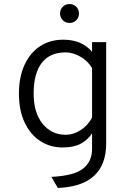

<svg xmlns="http://www.w3.org/2000/svg" viewBox="-20 -720 656 953"><path d="M235 158Q350 152 393.5 116Q437 80 437 20V-58Q414 -24 379.5 -6Q345 12 290 12Q231 12 182 -18.5Q133 -49 103.5 -109.5Q74 -170 74 -256Q74 -338 102 -398.5Q130 -459 179.5 -491Q229 -523 294 -523Q386 -523 437 -463V-511H507V-8Q507 203 267 213ZM437 -136V-382Q416 -418 378.5 -439Q341 -460 306 -460Q227 -460 187 -407.5Q147 -355 147 -256Q147 -160 191.5 -105.5Q236 -51 306 -51Q344 -51 380 -74Q416 -97 437 -136ZM278 -653Q278 -673 291.5 -686.5Q305 -700 325 -700Q345 -700 358.5 -686.5Q372 -673 372 -653Q372 -633 358.5 -619.5Q345 -606 325 -606Q305 -606 291.5 -620Q278 -634 278 -653Z"/></svg>

Font: Overpass Mono Light
Style: Regular
Weight: 300
Monospace: yes
Designer: Delve Withrington, Dave Bailey
Foundry: Delve Fonts
Version: Version 1.000;DELV;Overpass